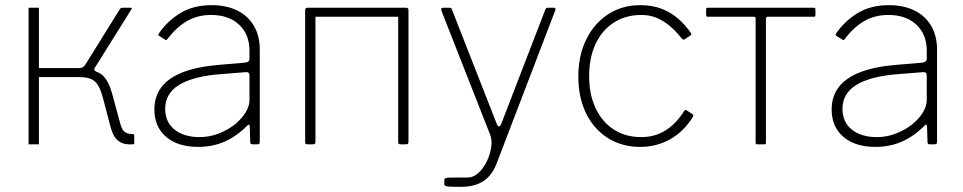

<svg xmlns="http://www.w3.org/2000/svg" viewBox="-20 -560 3737 745"><path d="M91 0V-530H131V-296H303V-289Q356 -289 379 -267Q402 -245 415 -197L447 -79Q453 -57 463.5 -48.5Q474 -40 493 -40Q501 -40 501 -33V-6Q501 -3 499.5 -1.5Q498 0 495 0H480Q455 0 437 -15Q419 -30 409 -67L380 -178Q367 -228 347.5 -244.5Q328 -261 287 -261H131V0ZM287 -281V-296Q298 -296 303.5 -300.5Q309 -305 316 -317L446 -526Q448 -528 450 -529Q452 -530 456 -530H488Q490 -530 491 -528.5Q492 -527 490 -524L348 -297Q345 -292 346 -288.5Q347 -285 355 -281Z M939 -72Q898 -31 851.5 -10.5Q805 10 749 10Q670 10 624.5 -29Q579 -68 579 -135Q579 -186 606.5 -222Q634 -258 689 -279.5Q744 -301 826 -308L931 -317Q939 -318 943.5 -321.5Q948 -325 948 -332V-363Q948 -427 907.5 -464.5Q867 -502 799 -502Q747 -502 706 -478.5Q665 -455 631 -410Q628 -406 626 -405Q624 -404 621 -406L597 -421Q595 -423 594.5 -425Q594 -427 597 -431Q629 -478 679.5 -509Q730 -540 801 -540Q858 -540 900 -519.5Q942 -499 965 -460Q988 -421 988 -367V-10Q988 -4 985.5 -2Q983 0 978 0H960Q956 0 953.5 -2Q951 -4 951 -9L949 -70Q947 -82 939 -72ZM948 -266Q948 -282 934 -280L845 -273Q786 -269 743.5 -258Q701 -247 674 -230Q647 -213 634 -190Q621 -167 621 -138Q621 -86 657.5 -57Q694 -28 755 -28Q792 -28 827.5 -41.5Q863 -55 891 -77Q919 -100 933.5 -124.5Q948 -149 948 -171V-266Z M1204 -520V-12Q1204 -5 1202 -2.5Q1200 0 1192 0H1175Q1168 0 1166 -2Q1164 -4 1164 -10V-520Q1164 -530 1173 -530H1195Q1204 -530 1204 -520ZM1565 -520V-12Q1565 -5 1563 -2.5Q1561 0 1553 0H1536Q1529 0 1527 -2Q1525 -4 1525 -10V-520Q1525 -530 1534 -530H1556Q1565 -530 1565 -520ZM1194 -495Q1188 -495 1188 -501V-524Q1188 -530 1194 -530H1546Q1552 -530 1552 -524V-501Q1552 -495 1546 -495Z M1768 165Q1739 165 1721.5 164Q1704 163 1704 155V140Q1704 133 1709.5 131Q1715 129 1733 129H1793Q1817 129 1836.5 111Q1856 93 1869 66Q1882 39 1886 11Q1890 -17 1882 -37L1693 -518Q1691 -523 1692.5 -526.5Q1694 -530 1701 -530H1722Q1727 -530 1730 -528.5Q1733 -527 1734 -522L1908 -78Q1912 -69 1917 -69.5Q1922 -70 1926 -82L2096 -523Q2098 -527 2100 -528.5Q2102 -530 2106 -530H2128Q2133 -530 2135 -527Q2137 -524 2135 -521L1906 77Q1896 102 1882 119Q1868 136 1850.5 146Q1833 156 1812.5 160.5Q1792 165 1768 165Z M2464 -540Q2509 -540 2544.5 -527Q2580 -514 2608.5 -490Q2637 -466 2660 -433Q2665 -426 2660 -423L2636 -407Q2631 -404 2625 -411Q2598 -445 2572.5 -464.5Q2547 -484 2522 -493Q2497 -502 2469 -502Q2408 -502 2362 -472.5Q2316 -443 2291 -389.5Q2266 -336 2266 -265Q2266 -194 2291 -140.5Q2316 -87 2361.5 -57.5Q2407 -28 2468 -28Q2519 -28 2560 -52.5Q2601 -77 2634 -128Q2637 -133 2639 -133.5Q2641 -134 2644 -132L2667 -117Q2672 -114 2669 -107Q2651 -78 2628.5 -56Q2606 -34 2580 -19.5Q2554 -5 2525 2.5Q2496 10 2464 10Q2393 10 2338.5 -24.5Q2284 -59 2254 -120.5Q2224 -182 2224 -263Q2224 -344 2254.5 -406.5Q2285 -469 2339.5 -504.5Q2394 -540 2464 -540Z M3138 -495H2959Q2952 -495 2952 -488V-6Q2952 0 2946 0H2918Q2912 0 2912 -6V-488Q2912 -495 2905 -495H2726Q2720 -495 2720 -501V-524Q2720 -530 2726 -530H3138Q3144 -530 3144 -524V-501Q3144 -495 3138 -495Z M3567 -72Q3526 -31 3479.5 -10.5Q3433 10 3377 10Q3298 10 3252.5 -29Q3207 -68 3207 -135Q3207 -186 3234.5 -222Q3262 -258 3317 -279.5Q3372 -301 3454 -308L3559 -317Q3567 -318 3571.5 -321.5Q3576 -325 3576 -332V-363Q3576 -427 3535.5 -464.5Q3495 -502 3427 -502Q3375 -502 3334 -478.5Q3293 -455 3259 -410Q3256 -406 3254 -405Q3252 -404 3249 -406L3225 -421Q3223 -423 3222.5 -425Q3222 -427 3225 -431Q3257 -478 3307.5 -509Q3358 -540 3429 -540Q3486 -540 3528 -519.5Q3570 -499 3593 -460Q3616 -421 3616 -367V-10Q3616 -4 3613.5 -2Q3611 0 3606 0H3588Q3584 0 3581.5 -2Q3579 -4 3579 -9L3577 -70Q3575 -82 3567 -72ZM3576 -266Q3576 -282 3562 -280L3473 -273Q3414 -269 3371.5 -258Q3329 -247 3302 -230Q3275 -213 3262 -190Q3249 -167 3249 -138Q3249 -86 3285.5 -57Q3322 -28 3383 -28Q3420 -28 3455.5 -41.5Q3491 -55 3519 -77Q3547 -100 3561.5 -124.5Q3576 -149 3576 -171V-266Z"/></svg>

Font: Libre Franklin Thin
Style: Regular
Weight: 100
Designer: Pablo Impallari, Rodrigo Fuenzalida, Nhung Nguyen
Foundry: Impallari Type
Version: Version 3.000